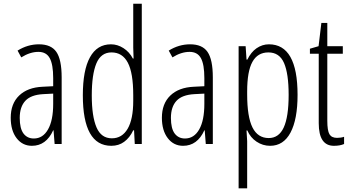

<svg xmlns="http://www.w3.org/2000/svg" viewBox="-20 -780 1897 1040"><path d="M163.1 -29.8Q212.4 -29.8 240.2 -79.1Q268.1 -127.9 268.1 -217.8V-272.9L212.9 -270Q147.9 -266.1 118.2 -234.9Q86.9 -202.1 86.9 -141.1Q86.9 -84 107.4 -56.6Q127.9 -29.8 163.1 -29.8ZM275.9 0 270 -74.2H268.1Q230 9.8 152.8 9.8Q101.6 9.8 69.8 -31.7Q38.1 -73.2 38.1 -142.1Q38.1 -218.3 83.5 -262.2Q129.4 -306.6 210.9 -310.1L268.1 -313V-356.9Q268.1 -430.7 249.5 -464.8Q231 -499 188 -499Q142.6 -499 95.2 -469.2L75.2 -505.9Q129.9 -540 190.9 -540Q256.8 -540 285.2 -499Q314 -457.5 314 -360.8V0Z M585.9 -30.8Q641.1 -30.8 671.4 -82.5Q701.7 -134.3 701.7 -233.9V-264.2Q701.7 -384.8 672.4 -440.4Q643.1 -496.1 584 -496.1Q526.9 -496.1 502 -436.5Q477.1 -376.5 477.1 -263.2Q477.1 -149.9 502.9 -89.8Q528.3 -30.8 585.9 -30.8ZM583 9.8Q428.7 9.8 428.7 -264.2Q428.7 -399.9 467.3 -469.7Q505.9 -540 581.1 -540Q616.2 -540 648.4 -519.5Q680.7 -499 699.7 -462.9H703.6L701.7 -522V-759.8H748V0H710L706.1 -74.2H701.7Q682.6 -33.7 652.3 -11.7Q623 9.8 583 9.8Z M981.9 -29.8Q1031.2 -29.8 1059.1 -79.1Q1086.9 -127.9 1086.9 -217.8V-272.9L1031.7 -270Q966.8 -266.1 937 -234.9Q905.8 -202.1 905.8 -141.1Q905.8 -84 926.3 -56.6Q946.8 -29.8 981.9 -29.8ZM1094.7 0 1088.9 -74.2H1086.9Q1048.8 9.8 971.7 9.8Q920.4 9.8 888.7 -31.7Q856.9 -73.2 856.9 -142.1Q856.9 -218.3 902.3 -262.2Q948.2 -306.6 1029.8 -310.1L1086.9 -313V-356.9Q1086.9 -430.7 1068.4 -464.8Q1049.8 -499 1006.8 -499Q961.4 -499 914.1 -469.2L894 -505.9Q948.7 -540 1009.8 -540Q1075.7 -540 1104 -499Q1132.8 -457.5 1132.8 -360.8V0Z M1433.6 -496.1Q1375.5 -496.1 1347.2 -444.8Q1318.8 -394 1318.8 -284.2V-269Q1318.8 -147 1347.7 -89.4Q1376.5 -32.2 1435.5 -32.2Q1490.2 -32.2 1516.6 -88.9Q1543.5 -147 1543.5 -266.1Q1543.5 -380.9 1518.6 -438.5Q1493.7 -496.1 1433.6 -496.1ZM1442.9 9.8Q1403.3 9.8 1369.6 -12.7Q1336.4 -34.7 1319.8 -73.2H1315.4L1318.8 -15.1V240.2H1272.5V-529.8H1310.5L1315.4 -457H1319.8Q1339.8 -498 1369.6 -518.6Q1400.9 -540 1436.5 -540Q1591.8 -540 1591.8 -266.1Q1591.8 -133.8 1553.7 -62Q1515.6 9.8 1442.9 9.8Z M1805.7 -33.2Q1827.1 -33.2 1843.8 -39.1V0Q1821.8 9.8 1788.6 9.8Q1706.5 9.8 1706.5 -112.8V-488.8H1658.7V-516.1L1705.6 -529.8L1720.7 -655.8H1752.9V-529.8H1836.9V-488.8H1752.9V-126Q1752.9 -72.3 1764.6 -52.7Q1776.4 -33.2 1805.7 -33.2Z"/></svg>

Font: Germano
Style: Regular
Weight: 300
Width: 3
Foundry: Ascender Corporation
Version: Version 1.10; ttfautohint (v1.5)